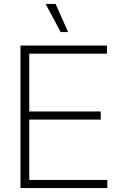

<svg xmlns="http://www.w3.org/2000/svg" viewBox="-20 -960 611 980"><path d="M84.5 0V-727.5H525.9V-686H129.4V-391.1H494.1V-349.6H129.4V-41.5H527.8V0ZM289.6 -796.4 212.9 -939.9H263.7L327.6 -796.4Z"/></svg>

Font: Inter 28pt ExtraLight
Style: Regular
Weight: 250
Designer: Rasmus Andersson
Foundry: rsms
Version: Version 4.001;git-66647c0bb